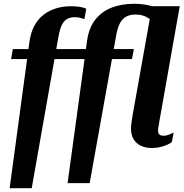

<svg xmlns="http://www.w3.org/2000/svg" viewBox="-20 -774 972 1017"><path d="M290 -582Q297 -620 307.5 -641.5Q318 -663 335 -673Q352 -683 375 -683Q392 -683 405 -679.5Q418 -676 427 -673L437 -728Q427 -733 406 -737Q385 -741 356 -741Q315 -741 278 -730Q241 -719 211.5 -696.5Q182 -674 162.5 -638.5Q143 -603 136 -553L31 223H148ZM48 -514 39 -461H401L410 -514ZM352 -514 343 -461H679L689 -514ZM697 -697Q724 -697 744.5 -689Q765 -681 780 -667.5Q795 -654 804 -636L867 -706Q852 -715 833.5 -723.5Q815 -732 793 -739Q771 -746 745.5 -750Q720 -754 690 -754Q625 -754 572.5 -734Q520 -714 485.5 -671Q451 -628 441 -557L338 196H455L595 -584Q602 -625 614.5 -649.5Q627 -674 647.5 -685.5Q668 -697 697 -697ZM779 -705 683 -167Q681 -151 678.5 -138Q676 -125 675 -114Q674 -103 674 -93Q674 -59 688 -36Q702 -13 727 -1.5Q752 10 785 10Q809 10 829 5Q849 0 865 -7Q881 -14 890 -21L900 -72Q894 -69 885.5 -65Q877 -61 867 -58Q857 -55 846 -55Q832 -55 824.5 -61.5Q817 -68 817 -82Q817 -89 818.5 -97Q820 -105 821.5 -115Q823 -125 825 -136L932 -741H724Z"/></svg>

Font: Roboto Serif 72pt SemiCondensed SemiBold
Style: Italic
Weight: 600
Width: 4
Italic angle: -10°
Designer: Greg Gazdowicz
Foundry: Commercial Type
Version: Version 1.008